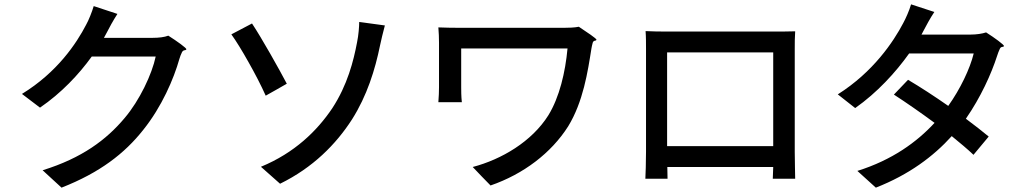

<svg xmlns="http://www.w3.org/2000/svg" viewBox="-20 -825 4740 883"><path d="M570 -651H458L471 -675C481 -695 501 -732 520 -761L411 -797C403 -770 387 -730 376 -711C332 -626 244 -493 81 -393L164 -330C262 -397 342 -482 402 -565H549H696C679 -484 622 -363 553 -282C469 -182 357 -98 176 -42L263 38C439 -31 553 -119 639 -228C724 -334 779 -462 805 -554C808 -564 812 -575 817 -585C824 -598 833 -591 837 -598C840 -603 792 -637 754 -661C736 -654 710 -651 683 -651Z M1224 -19 1268 20C1419 -54 1525 -161 1599 -276C1668 -385 1705 -504 1728 -617C1732 -638 1742 -677 1750 -708L1691 -716L1632 -724C1632 -704 1629 -663 1622 -630C1606 -545 1578 -434 1508 -327C1438 -223 1335 -122 1180 -58ZM1123 -539C1152 -488 1181 -432 1202 -385L1250 -412L1299 -440C1265 -505 1183 -651 1139 -717L1044 -667C1065 -638 1094 -591 1123 -539Z M2195 -14 2236 28C2387 -24 2515 -121 2593 -244C2662 -357 2683 -494 2700 -602C2701 -608 2703 -618 2706 -629C2711 -642 2721 -635 2723 -642C2725 -647 2678 -678 2642 -702C2623 -698 2595 -697 2570 -697C2511 -697 2137 -697 2102 -697C2060 -697 2022 -698 1996 -699C1998 -676 1999 -651 1999 -628C1999 -586 1999 -458 1999 -424C1999 -403 1998 -381 1996 -355H2049H2104C2101 -382 2101 -410 2101 -424C2101 -458 2101 -574 2101 -602C2168 -602 2533 -602 2590 -602C2580 -493 2553 -378 2502 -295C2426 -174 2287 -92 2154 -57Z M3171 -57H3293H3536L3534 -3H3637C3637 -11 3635 -94 3635 -127C3635 -172 3635 -548 3635 -599C3635 -626 3635 -655 3637 -681C3606 -680 3572 -680 3550 -680C3495 -680 3097 -680 3040 -680C3016 -680 2986 -680 2949 -682C2951 -657 2951 -624 2951 -599C2951 -554 2951 -175 2951 -127C2951 -89 2949 -12 2948 -3H3050L3049 -57ZM3292 -153H3048V-584H3292H3536V-153Z M4331 -666H4218L4228 -685C4238 -704 4258 -742 4277 -770L4170 -805C4162 -777 4145 -739 4134 -719C4089 -633 3996 -494 3833 -391L3913 -328C4014 -399 4099 -492 4161 -579H4310H4458C4441 -509 4396 -415 4341 -338C4278 -382 4212 -425 4156 -458L4091 -390C4145 -355 4213 -308 4278 -260C4197 -172 4083 -89 3923 -39L4008 38C4161 -22 4273 -106 4357 -199C4395 -168 4431 -138 4457 -113L4527 -197C4498 -221 4461 -250 4422 -279C4490 -377 4539 -485 4566 -569C4569 -579 4573 -589 4578 -600C4584 -614 4594 -606 4597 -613C4600 -618 4553 -652 4515 -676C4497 -670 4471 -666 4444 -666Z"/></svg>

Font: GenSekiGothic2 TW M
Style: Regular
Weight: 500
Version: Version 2.100;PS 2.1;hotconv 16.6.51;makeotf.lib2.5.65220 DE